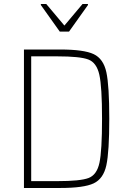

<svg xmlns="http://www.w3.org/2000/svg" viewBox="-20 -934 640 954"><path d="M99 -688H279Q397 -688 445.5 -665Q494 -642 508.5 -575Q523 -508 523 -344Q523 -180 508.5 -113Q494 -46 445.5 -23Q397 0 279 0H99ZM487 -344Q487 -503 473.5 -563Q460 -623 418.5 -638.5Q377 -654 265 -654H135V-34H265Q379 -34 420 -49.5Q461 -65 474 -124.5Q487 -184 487 -344ZM277 -777 183 -909V-914H210L300 -807L390 -914H417V-909L323 -777Z"/></svg>

Font: Saira Semi Condensed Thin
Style: Regular
Weight: 100
Width: 4
Designer: Hector Gatti with collaboration of the Omnibus-Type team
Foundry: Omnibus-Type
Version: Version 1.001; ttfautohint (v1.8)